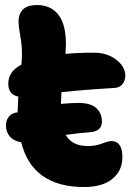

<svg xmlns="http://www.w3.org/2000/svg" viewBox="-20 -691 543 769"><path d="M316.9 58.1Q109.9 58.1 64.9 -121.1Q35.6 -126 19.8 -143.8Q3.9 -161.6 3.9 -189Q3.9 -207.5 13.9 -221.7Q23.9 -235.8 43.9 -240.2Q44.9 -240.2 47.4 -240.7Q49.8 -241.2 50.8 -241.2V-247.1Q50.8 -258.8 53.2 -304.2Q13.2 -312 13.2 -356Q13.2 -405.3 65.9 -432.1Q67.9 -462.4 67.9 -478Q67.9 -509.8 61 -548.6Q54.2 -587.4 54.2 -602.1Q54.2 -670.9 127.9 -670.9Q183.1 -670.9 213.6 -632.3Q244.1 -593.8 244.1 -513.2Q244.1 -501.5 242.2 -475.1Q291 -480 356.9 -480Q408.7 -480 445.3 -452.1Q481.9 -424.3 481.9 -387.2Q481.9 -368.7 470.7 -354.5Q459.5 -340.3 440.9 -338.9Q314 -331.5 226.1 -321.8Q225.6 -314 225.1 -298.3Q224.6 -282.7 224.1 -274.9Q270 -278.8 293 -278.8Q343.3 -278.8 365.7 -258.1Q388.2 -237.3 388.2 -204.1Q388.2 -164.1 337.9 -161.1Q305.7 -159.2 243.2 -150.9Q267.6 -106 333 -106Q362.3 -106 388.2 -116Q414.1 -126 425.8 -126Q470.2 -126 470.2 -61Q470.2 -7.3 430.2 25.4Q390.1 58.1 316.9 58.1Z"/></svg>

Font: Shantell Sans Bouncy
Style: Regular
Weight: 800
Designer: Stephen Nixon, Anya Danilova, Shantell Martin
Foundry: Arrow Type
Version: Version 1.006;[9816181b4]